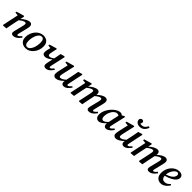

<svg xmlns="http://www.w3.org/2000/svg" viewBox="507 -2583 4446 4446"><g transform="rotate(45 2730.0 -360.0)"><path d="M57 8 44 -2 127 -398 44 -407 49 -440 236 -494 252 -481 232 -384Q282 -432 337.5 -462.5Q393 -493 439 -493Q471 -493 490 -474Q509 -455 509 -417Q509 -395 504.5 -372Q500 -349 494 -325L448 -137Q444 -119 441 -107Q438 -95 438 -87Q438 -66 455 -66Q488 -66 541 -133L569 -113Q550 -82 521.5 -52.5Q493 -23 458.5 -4.5Q424 14 385 14Q356 14 339.5 0Q323 -14 323 -39Q323 -59 327.5 -79Q332 -99 339 -126L379 -289Q385 -314 389.5 -335.5Q394 -357 394 -370Q394 -392 385.5 -400.5Q377 -409 363 -409Q339 -409 303 -390Q267 -371 222 -333L196 -212Q185 -159 175 -106.5Q165 -54 155 0Z M788 14Q738 14 697 -6.5Q656 -27 632 -67.5Q608 -108 608 -169Q608 -234 629.5 -292.5Q651 -351 689 -396Q727 -441 777 -467Q827 -493 885 -493Q962 -493 1012 -447.5Q1062 -402 1062 -310Q1062 -246 1041 -188Q1020 -130 982.5 -84.5Q945 -39 895.5 -12.5Q846 14 788 14ZM800 -33Q833 -33 860.5 -58Q888 -83 908 -124.5Q928 -166 938.5 -216.5Q949 -267 949 -318Q949 -389 928 -417.5Q907 -446 873 -446Q840 -446 812.5 -422Q785 -398 764.5 -357.5Q744 -317 732.5 -266Q721 -215 721 -162Q721 -91 743.5 -62Q766 -33 800 -33Z M1250 -164Q1215 -164 1192 -183Q1169 -202 1169 -243Q1169 -268 1176.5 -305Q1184 -342 1198 -398L1122 -407L1127 -440L1305 -494L1320 -481Q1305 -419 1296.5 -380Q1288 -341 1285 -319.5Q1282 -298 1282 -286Q1282 -242 1328 -242Q1346 -242 1371.5 -254.5Q1397 -267 1429 -290L1431 -298Q1439 -340 1448 -382.5Q1457 -425 1464 -468L1563 -494L1580 -481L1504 -137Q1496 -102 1496 -87Q1496 -77 1502 -71.5Q1508 -66 1516 -66Q1533 -66 1553 -82.5Q1573 -99 1601 -133L1628 -113Q1607 -82 1580.5 -52.5Q1554 -23 1522 -4.5Q1490 14 1451 14Q1420 14 1401 -1Q1382 -16 1382 -46Q1382 -61 1385 -80Q1388 -99 1393 -126L1420 -247Q1376 -210 1331.5 -187Q1287 -164 1250 -164Z M2032 14Q2005 14 1986 -4.5Q1967 -23 1967 -58Q1967 -65 1968 -73.5Q1969 -82 1972 -95Q1919 -43 1870.5 -14.5Q1822 14 1778 14Q1744 14 1721 -6.5Q1698 -27 1698 -65Q1698 -89 1703.5 -118.5Q1709 -148 1715 -175L1765 -398L1679 -407L1684 -441L1876 -494L1891 -481L1826 -195Q1820 -170 1816.5 -149.5Q1813 -129 1813 -113Q1813 -72 1849 -72Q1875 -72 1905.5 -88.5Q1936 -105 1979 -141L2011 -293Q2019 -335 2027.5 -377.5Q2036 -420 2043 -463L2142 -494L2158 -481L2085 -137Q2077 -102 2077 -87Q2077 -77 2083 -71.5Q2089 -66 2097 -66Q2127 -66 2182 -133L2209 -113Q2188 -82 2161.5 -52.5Q2135 -23 2103 -4.5Q2071 14 2032 14Z M2271 8 2258 -2 2341 -398 2258 -407 2263 -440 2450 -494 2466 -481 2446 -385Q2496 -433 2550.5 -463Q2605 -493 2651 -493Q2683 -493 2702 -474Q2721 -455 2721 -417Q2721 -400 2718 -385Q2767 -433 2818.5 -463Q2870 -493 2916 -493Q2948 -493 2967 -474Q2986 -455 2986 -417Q2986 -395 2981.5 -372Q2977 -349 2971 -325L2925 -137Q2921 -119 2918 -107Q2915 -95 2915 -87Q2915 -66 2932 -66Q2964 -66 3018 -133L3045 -113Q3024 -81 2996.5 -52Q2969 -23 2935.5 -4.5Q2902 14 2863 14Q2833 14 2816.5 0Q2800 -14 2800 -39Q2800 -59 2804.5 -79Q2809 -99 2816 -126L2856 -289Q2862 -314 2866.5 -335.5Q2871 -357 2871 -370Q2871 -392 2863 -400.5Q2855 -409 2840 -409Q2793 -409 2707 -335L2682 -212Q2671 -159 2660.5 -106.5Q2650 -54 2640 0L2543 8L2531 -2L2597 -314Q2600 -331 2602.5 -346Q2605 -361 2605 -373Q2605 -409 2576 -409Q2551 -409 2516 -391.5Q2481 -374 2437 -336L2410 -212Q2399 -159 2389 -106.5Q2379 -54 2369 0Z M3192 -161Q3192 -115 3208 -93.5Q3224 -72 3249 -72Q3272 -72 3299.5 -89Q3327 -106 3364 -144L3421 -407Q3408 -414 3393.5 -418.5Q3379 -423 3364 -423Q3321 -423 3274 -378Q3251 -355 3232 -319Q3213 -283 3202.5 -242Q3192 -201 3192 -161ZM3421 14Q3393 14 3374 -4.5Q3355 -23 3354 -60Q3354 -78 3357 -94Q3314 -46 3268 -16Q3222 14 3181 14Q3142 14 3111.5 -15.5Q3081 -45 3081 -115Q3081 -168 3101 -221.5Q3121 -275 3155 -324Q3189 -373 3231 -411Q3273 -449 3318 -471Q3363 -493 3404 -493Q3424 -493 3440 -485.5Q3456 -478 3470 -465L3531 -500L3549 -489L3469 -137Q3461 -102 3461 -87Q3461 -66 3482 -66Q3499 -66 3520.5 -84Q3542 -102 3567 -133L3594 -114Q3576 -84 3549 -54.5Q3522 -25 3489.5 -5.5Q3457 14 3421 14Z M3999 14Q3972 14 3953 -4.5Q3934 -23 3934 -58Q3934 -65 3935 -73.5Q3936 -82 3939 -95Q3886 -43 3837.5 -14.5Q3789 14 3745 14Q3711 14 3688 -6.5Q3665 -27 3665 -65Q3665 -89 3670.5 -118.5Q3676 -148 3682 -175L3732 -398L3646 -407L3651 -441L3843 -494L3858 -481L3793 -195Q3787 -170 3783.5 -149.5Q3780 -129 3780 -113Q3780 -72 3816 -72Q3842 -72 3872.5 -88.5Q3903 -105 3946 -141L3978 -293Q3986 -335 3994.5 -377.5Q4003 -420 4010 -463L4109 -494L4125 -481L4052 -137Q4044 -102 4044 -87Q4044 -77 4050 -71.5Q4056 -66 4064 -66Q4094 -66 4149 -133L4176 -113Q4155 -82 4128.5 -52.5Q4102 -23 4070 -4.5Q4038 14 3999 14ZM3946 -570Q3886 -570 3851 -601Q3816 -632 3816 -683Q3823 -705 3838.5 -719.5Q3854 -734 3879 -734Q3899 -734 3912.5 -721.5Q3926 -709 3926 -685Q3926 -659 3906 -637Q3927 -628 3950 -628Q4001 -628 4033.5 -654.5Q4066 -681 4091 -730L4127 -716Q4103 -648 4058 -609Q4013 -570 3946 -570Z M4238 8 4225 -2 4308 -398 4225 -407 4230 -440 4417 -494 4433 -481 4413 -385Q4463 -433 4517.5 -463Q4572 -493 4618 -493Q4650 -493 4669 -474Q4688 -455 4688 -417Q4688 -400 4685 -385Q4734 -433 4785.5 -463Q4837 -493 4883 -493Q4915 -493 4934 -474Q4953 -455 4953 -417Q4953 -395 4948.5 -372Q4944 -349 4938 -325L4892 -137Q4888 -119 4885 -107Q4882 -95 4882 -87Q4882 -66 4899 -66Q4931 -66 4985 -133L5012 -113Q4991 -81 4963.5 -52Q4936 -23 4902.5 -4.5Q4869 14 4830 14Q4800 14 4783.5 0Q4767 -14 4767 -39Q4767 -59 4771.5 -79Q4776 -99 4783 -126L4823 -289Q4829 -314 4833.5 -335.5Q4838 -357 4838 -370Q4838 -392 4830 -400.5Q4822 -409 4807 -409Q4760 -409 4674 -335L4649 -212Q4638 -159 4627.5 -106.5Q4617 -54 4607 0L4510 8L4498 -2L4564 -314Q4567 -331 4569.5 -346Q4572 -361 4572 -373Q4572 -409 4543 -409Q4518 -409 4483 -391.5Q4448 -374 4404 -336L4377 -212Q4366 -159 4356 -106.5Q4346 -54 4336 0Z M5314 -445Q5292 -445 5266.5 -427Q5241 -409 5218 -377.5Q5195 -346 5179 -305Q5163 -264 5160 -219Q5236 -243 5279.5 -272.5Q5323 -302 5341.5 -333Q5360 -364 5360 -391Q5360 -417 5347 -431Q5334 -445 5314 -445ZM5216 14Q5145 14 5099.5 -33.5Q5054 -81 5054 -173Q5054 -236 5075.5 -293.5Q5097 -351 5135.5 -396Q5174 -441 5224.5 -467Q5275 -493 5333 -493Q5390 -493 5421 -466.5Q5452 -440 5452 -393Q5452 -357 5423 -318Q5394 -279 5330 -243Q5266 -207 5160 -178Q5165 -123 5191.5 -97.5Q5218 -72 5261 -72Q5307 -72 5340.5 -95Q5374 -118 5396 -145L5422 -126Q5401 -90 5370 -58Q5339 -26 5300.5 -6Q5262 14 5216 14Z"/></g></svg>

Font: Source Serif 4 Semibold
Style: Italic
Weight: 600
Italic angle: -12°
Designer: Frank Grießhammer
Foundry: Adobe
Version: Version 4.005;hotconv 1.1.0;makeotfexe 2.6.0